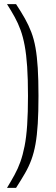

<svg xmlns="http://www.w3.org/2000/svg" viewBox="-20 -763 274 933"><path d="M14 150Q34 117 50.5 87Q67 57 79 23.5Q91 -10 99.5 -53Q108 -96 112 -155.5Q116 -215 116 -297Q116 -380 112 -439Q108 -498 100 -541Q92 -584 80 -617Q68 -650 51.5 -680Q35 -710 14 -743H58Q83 -705 101 -673Q119 -641 132 -607Q145 -573 152.5 -531Q160 -489 163.5 -432.5Q167 -376 167 -297Q167 -218 163.5 -161.5Q160 -105 152.5 -63Q145 -21 132.5 13Q120 47 101.5 79Q83 111 58 150Z"/></svg>

Font: Saira Condensed Light
Style: Regular
Weight: 300
Width: 3
Designer: Hector Gatti with collaboration of the Omnibus-Type team
Foundry: Omnibus-Type
Version: Version 1.101